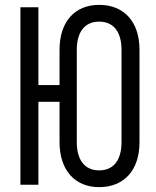

<svg xmlns="http://www.w3.org/2000/svg" viewBox="-20 -760 640 790"><path d="M388 10C491 10 554 -60 554 -175V-555C554 -670 491 -740 388 -740C287 -740 225 -670 225 -555V-410H138V-730H64V0H138V-341H225V-175C225 -60 288 10 388 10ZM388 -59C329 -59 296 -101 296 -175V-555C296 -629 329 -671 388 -671C447 -671 480 -629 480 -555V-175C480 -101 447 -59 388 -59Z"/></svg>

Font: Tekne LDO Light
Style: Regular
Weight: 300
Monospace: yes
Designer: Alessio Laiso, Mario Rullo, Paolo Rosset
Foundry: Alessio Laiso
Version: Version 1.000;hotconv 1.0.109;makeotfexe 2.5.65596